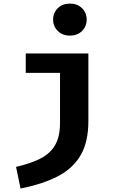

<svg xmlns="http://www.w3.org/2000/svg" viewBox="-20 -829 640 1070"><path d="M472.5 -531V-154Q472.5 -39 429.8 35.2Q387 109.5 302.8 153.2Q218.5 197 94.5 221.5L69.5 101Q150 82.5 204.5 55Q259 27.5 286.8 -19.8Q314.5 -67 314.5 -144V-423H123.5V-531ZM370 -809Q411 -809 437 -783.5Q463 -758 463 -720Q463 -682 437 -656.2Q411 -630.5 370 -630.5Q328.5 -630.5 302.2 -656.2Q276 -682 276 -720Q276 -758 302.2 -783.5Q328.5 -809 370 -809Z"/></svg>

Font: Fira Code Light
Style: Bold
Weight: 700
Monospace: yes
Version: Version 5.002